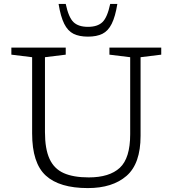

<svg xmlns="http://www.w3.org/2000/svg" viewBox="-20 -950 882 980"><path d="M644.5 -265V-658L538.5 -671V-707H803V-671L697.5 -658V-256.5Q697.5 -114.5 625.8 -52.2Q554 10 428.5 10Q283.5 10 213.8 -53.8Q144 -117.5 144 -269V-658L38 -671V-707H315.5V-671L209.5 -658V-276Q209.5 -190 232.8 -139.2Q256 -88.5 305.2 -66.5Q354.5 -44.5 433 -44.5Q538.5 -44.5 591.5 -93.5Q644.5 -142.5 644.5 -265ZM429 -813Q478 -813 503 -837.2Q528 -861.5 542.5 -930H579Q568.5 -865 550.2 -828.5Q532 -792 502.8 -777.5Q473.5 -763 429 -763Q384.5 -763 355.2 -777.5Q326 -792 307.8 -828.5Q289.5 -865 279 -930H315.5Q330 -861.5 355 -837.2Q380 -813 429 -813Z"/></svg>

Font: Newsreader Caption Light
Style: Regular
Weight: 300
Designer: Hugues Gentile
Foundry: Production Type
Version: Version 1.001